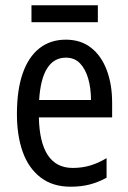

<svg xmlns="http://www.w3.org/2000/svg" viewBox="-20 -696 484 726"><path d="M229 -546Q286 -546 325 -515Q364 -484 384 -430Q404 -376 404 -308V-252H127Q129 -157 161 -109Q193 -61 255 -61Q290 -61 320.5 -70Q351 -79 383 -98V-24Q352 -7 319.5 1.5Q287 10 247 10Q179 10 133.5 -25Q88 -60 66 -121.5Q44 -183 44 -265Q44 -355 65.5 -417.5Q87 -480 128.5 -513Q170 -546 229 -546ZM229 -478Q184 -478 158.5 -438Q133 -398 128 -318H324Q324 -363 313.5 -399Q303 -435 282.5 -456.5Q262 -478 229 -478ZM350 -676V-612H99V-676Z"/></svg>

Font: Noto Sans Display Condensed
Style: Regular
Weight: 400
Width: 3
Designer: Monotype Design Team
Foundry: Monotype Imaging Inc.
Version: Version 2.003